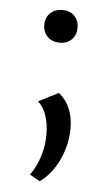

<svg xmlns="http://www.w3.org/2000/svg" viewBox="-47 -435 377 655"><g transform="rotate(5 141.5 -107.5)"><path d="M83 -346Q83 -371 99 -386.5Q115 -402 141 -402Q166 -402 181.5 -386.5Q197 -371 197 -346Q197 -321 181.5 -305.5Q166 -290 141 -290Q115 -290 99 -305.5Q83 -321 83 -346ZM79 167Q100 138 111.5 101.5Q123 65 123 28Q123 -10 113 -39.5Q103 -69 84 -84L153 -119Q203 -79 203 -2Q203 54 179 105.5Q155 157 114 187Z"/></g></svg>

Font: Ysabeau Infant Medium
Style: Regular
Weight: 500
Designer: Christian Thalmann (Catharsis Fonts)
Version: Version 0.003